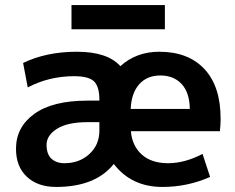

<svg xmlns="http://www.w3.org/2000/svg" viewBox="-20 -737 939 767"><path d="M43.9 -142.6Q43.9 -229.5 117.2 -282.2Q190.4 -335 329.1 -335H377V-337.9Q377 -391.6 355.5 -412.1Q334 -432.6 276.4 -432.6Q175.8 -432.6 90.8 -387.7L72.3 -485.4Q165 -530.3 287.1 -530.3Q409.2 -530.3 460.9 -472.7Q524.4 -530.3 616.2 -530.3Q732.4 -530.3 796.9 -460.9Q861.3 -391.6 861.3 -262.7Q861.3 -238.3 858.4 -212.9H502.9Q507.8 -154.3 546.4 -119.6Q585 -85 651.4 -85Q717.8 -85 789.1 -122.1L819.3 -30.3Q729.5 9.8 628.9 9.8Q504.9 9.8 434.6 -82Q361.3 9.8 204.1 9.8Q130.9 9.8 87.4 -30.8Q43.9 -71.3 43.9 -142.6ZM237.3 -85Q296.9 -85 336.9 -121.6Q377 -158.2 377 -214.8V-249H329.1Q250 -249 208 -222.7Q166 -196.3 166 -158.7Q166 -121.1 185.5 -103Q205.1 -85 237.3 -85ZM265.6 -620.1V-716.8H638.7V-620.1ZM502 -301.8H738.3Q737.3 -367.2 705.6 -401.4Q673.8 -435.5 620.6 -435.5Q567.4 -435.5 536.1 -400.4Q504.9 -365.2 502 -301.8Z"/></svg>

Font: GenEi M Gothic v2 Bold
Style: Regular
Weight: 700
Version: Version 2.0